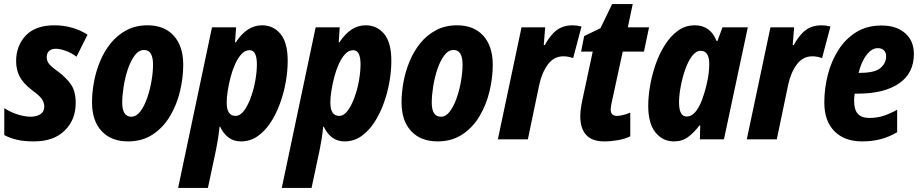

<svg xmlns="http://www.w3.org/2000/svg" viewBox="-20 -683 4512 941"><path d="M147 10Q97 10 63 2Q29 -6 1 -21V-153Q32 -133 66.5 -122Q101 -111 132 -111Q158 -111 177.5 -123Q197 -135 197 -161Q197 -178 186.5 -195.5Q176 -213 137 -241Q93 -275 76 -308.5Q59 -342 59 -383Q59 -459 106.5 -509Q154 -559 247 -559Q294 -559 335.5 -546.5Q377 -534 409 -513L355 -405Q330 -424 302 -434Q274 -444 253 -444Q233 -444 221 -433.5Q209 -423 209 -403Q209 -385 219.5 -371Q230 -357 265 -332Q306 -301 328.5 -268Q351 -235 351 -178Q351 -96 297 -43Q243 10 147 10Z M608 10Q525 10 478 -40.5Q431 -91 431 -182Q431 -229 440.5 -281Q450 -333 470.5 -382.5Q491 -432 523 -471.5Q555 -511 600 -535Q645 -559 703 -559Q786 -559 832 -507.5Q878 -456 878 -366Q878 -303 862.5 -237Q847 -171 814 -115Q781 -59 729.5 -24.5Q678 10 608 10ZM624 -111Q648 -111 667.5 -136.5Q687 -162 701 -202Q715 -242 722.5 -286Q730 -330 730 -367Q730 -401 719.5 -419.5Q709 -438 686 -438Q660 -438 640 -411Q620 -384 606.5 -343.5Q593 -303 586 -259Q579 -215 579 -180Q579 -111 624 -111Z M853 238 1019 -549H1137L1132 -476H1136Q1190 -559 1264 -559Q1320 -559 1355 -516.5Q1390 -474 1390 -385Q1390 -335 1380.5 -281Q1371 -227 1352 -175Q1333 -123 1305.5 -81.5Q1278 -40 1242 -15Q1206 10 1161 10Q1125 10 1099.5 -9.5Q1074 -29 1059 -62H1056Q1053 -31 1048.5 -3.5Q1044 24 1039 50L999 238ZM1134 -115Q1157 -115 1176 -140.5Q1195 -166 1209.5 -206Q1224 -246 1231.5 -289Q1239 -332 1239 -368Q1239 -437 1203 -437Q1181 -437 1163.5 -418Q1146 -399 1132.5 -369Q1119 -339 1110 -304.5Q1101 -270 1096 -237Q1091 -204 1091 -181Q1091 -115 1134 -115Z M1361 238 1527 -549H1645L1640 -476H1644Q1698 -559 1772 -559Q1828 -559 1863 -516.5Q1898 -474 1898 -385Q1898 -335 1888.5 -281Q1879 -227 1860 -175Q1841 -123 1813.5 -81.5Q1786 -40 1750 -15Q1714 10 1669 10Q1633 10 1607.5 -9.5Q1582 -29 1567 -62H1564Q1561 -31 1556.5 -3.5Q1552 24 1547 50L1507 238ZM1642 -115Q1665 -115 1684 -140.5Q1703 -166 1717.5 -206Q1732 -246 1739.5 -289Q1747 -332 1747 -368Q1747 -437 1711 -437Q1689 -437 1671.5 -418Q1654 -399 1640.5 -369Q1627 -339 1618 -304.5Q1609 -270 1604 -237Q1599 -204 1599 -181Q1599 -115 1642 -115Z M2125 10Q2042 10 1995 -40.5Q1948 -91 1948 -182Q1948 -229 1957.5 -281Q1967 -333 1987.5 -382.5Q2008 -432 2040 -471.5Q2072 -511 2117 -535Q2162 -559 2220 -559Q2303 -559 2349 -507.5Q2395 -456 2395 -366Q2395 -303 2379.5 -237Q2364 -171 2331 -115Q2298 -59 2246.5 -24.5Q2195 10 2125 10ZM2141 -111Q2165 -111 2184.5 -136.5Q2204 -162 2218 -202Q2232 -242 2239.5 -286Q2247 -330 2247 -367Q2247 -401 2236.5 -419.5Q2226 -438 2203 -438Q2177 -438 2157 -411Q2137 -384 2123.5 -343.5Q2110 -303 2103 -259Q2096 -215 2096 -180Q2096 -111 2141 -111Z M2420 0 2536 -549H2652L2645 -462H2650Q2678 -513 2709.5 -536Q2741 -559 2787 -559Q2797 -559 2808 -557.5Q2819 -556 2830 -553L2789 -398Q2767 -407 2741 -407Q2695 -407 2665.5 -367.5Q2636 -328 2623 -268L2567 0Z M2942 10Q2881 10 2852.5 -22Q2824 -54 2824 -112Q2824 -145 2834 -192L2885 -430H2828L2843 -506L2923 -545L2980 -663H3081L3057 -549H3161L3136 -430H3032L2978 -181Q2976 -171 2974.5 -162Q2973 -153 2973 -146Q2973 -115 3004 -115Q3015 -115 3032.5 -119Q3050 -123 3069 -131V-15Q3043 -2 3008.5 4Q2974 10 2942 10Z M3283 10Q3228 10 3192.5 -34Q3157 -78 3157 -164Q3157 -209 3166 -262Q3175 -315 3193 -367Q3211 -419 3238.5 -462.5Q3266 -506 3302.5 -532.5Q3339 -559 3385 -559Q3462 -559 3492 -482H3496L3521 -549H3645L3528 0H3410L3412 -68H3408Q3382 -34 3353 -12Q3324 10 3283 10ZM3345 -112Q3370 -112 3389 -135.5Q3408 -159 3421 -194.5Q3434 -230 3442 -264Q3451 -302 3453.5 -326Q3456 -350 3456 -369Q3456 -434 3414 -434Q3391 -434 3371.5 -408Q3352 -382 3338 -341.5Q3324 -301 3316 -258Q3308 -215 3308 -181Q3308 -112 3345 -112Z M3640 0 3756 -549H3872L3865 -462H3870Q3898 -513 3929.5 -536Q3961 -559 4007 -559Q4017 -559 4028 -557.5Q4039 -556 4050 -553L4009 -398Q3987 -407 3961 -407Q3915 -407 3885.5 -367.5Q3856 -328 3843 -268L3787 0Z M4205 10Q4119 10 4069.5 -40Q4020 -90 4020 -180Q4020 -249 4037 -316Q4054 -383 4089 -438Q4124 -493 4176.5 -525.5Q4229 -558 4301 -558Q4373 -558 4416 -520.5Q4459 -483 4459 -419Q4459 -324 4386 -274Q4313 -224 4183 -224H4169Q4166 -206 4166 -189Q4166 -145 4184.5 -125Q4203 -105 4240 -105Q4276 -105 4306 -114Q4336 -123 4377 -145V-35Q4336 -11 4294.5 -0.5Q4253 10 4205 10ZM4196 -326Q4268 -326 4295.5 -350Q4323 -374 4323 -407Q4323 -426 4312 -436.5Q4301 -447 4282 -447Q4253 -447 4227.5 -414.5Q4202 -382 4188 -326Z"/></svg>

Font: Noto Sans Condensed ExtraBold
Style: Italic
Weight: 800
Width: 3
Italic angle: -12°
Designer: Monotype Design Team
Foundry: Monotype Imaging Inc.
Version: Version 2.013; ttfautohint (v1.8.4.7-5d5b)